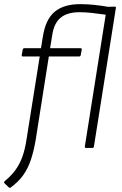

<svg xmlns="http://www.w3.org/2000/svg" viewBox="-38 -715 588 928"><path d="M198 -442 134 -36Q125 16 111 58Q97 100 73.5 132.5Q50 165 14 191Q10 195 5 191L-17 170Q-19 167 -18 165Q-17 163 -15 160Q15 136 36 107.5Q57 79 70 43Q83 7 90 -40L154 -442H73Q66 -442 67 -449L72 -476Q74 -482 80 -482H160L169 -537Q182 -621 226 -658Q270 -695 350 -695Q382 -695 416.5 -691.5Q451 -688 484 -682L516 -683Q524 -683 522 -676L416 -7Q415 -3 413.5 -1.5Q412 0 408 0H378Q371 0 372 -7L473 -644Q437 -649 406 -652.5Q375 -656 346 -656Q287 -656 254.5 -629Q222 -602 214 -542L204 -482H351Q358 -482 357 -475L352 -448Q351 -442 344 -442Z"/></svg>

Font: Sofia Sans ExtraLight
Style: Italic
Weight: 250
Italic angle: -9°
Version: Version 4.100-B